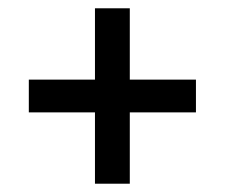

<svg xmlns="http://www.w3.org/2000/svg" viewBox="-20 -542 542 463"><path d="M293 -99H209V-522H293ZM49.5 -271V-350H452.5V-271Z"/></svg>

Font: Anek Latin Medium Medium
Style: Regular
Weight: 500
Version: Version 1.003